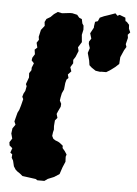

<svg xmlns="http://www.w3.org/2000/svg" viewBox="-54 -780 601 844"><g transform="rotate(5 246.5 -357.5)"><path d="M143 23 135 18 106 14 76 10 64 0 52 -8 44 -15 35 -29 29 -54 22 -66 23 -81 14 -88 21 -108 8 -119 6 -133 17 -150 11 -172 14 -195 26 -212 20 -226 30 -265 37 -279 43 -299 50 -327 45 -337 49 -351 56 -364 60 -385 56 -394 67 -424 66 -443 75 -457V-468L83 -488L72 -500L74 -512L84 -528L81 -548L92 -558L87 -579L96 -593L94 -606L101 -637L116 -656L114 -673L121 -687L138 -697L152 -711L168 -722L187 -718L222 -722H232L254 -717L264 -705L276 -700L280 -681L286 -672L287 -654L282 -631L285 -599L270 -575L274 -559L263 -532L254 -518L255 -503L244 -485L250 -467L236 -452L240 -437L232 -429L228 -414L225 -385L217 -368L213 -349L211 -335L218 -321L217 -308L207 -287L202 -275L207 -258L197 -246L195 -221L196 -205L193 -193L191 -177L197 -165L206 -159L219 -154L226 -150L241 -138V-128L252 -115L261 -101L258 -91L259 -69L248 -43L238 -13L215 2L188 13L174 23ZM332 -667V-673L335 -693L347 -697L354 -713L372 -721L390 -727L421 -738L431 -728L440 -733L466 -723L468 -708L474 -705L485 -693L486 -676L493 -660L483 -649L485 -635L478 -607L482 -595L473 -580L459 -548L457 -518L441 -503L418 -486L403 -477H381L376 -476L356 -479L338 -491L327 -501L324 -521L315 -554L322 -576L316 -594V-604L325 -618L318 -641Z"/></g></svg>

Font: Winky Rough ExtraBold
Style: Italic
Weight: 800
Italic angle: -8.97852°
Designer: Simon Atzbach
Foundry: typofactur
Version: Version 1.206; ttfautohint (v1.8.4.7-5d5b)